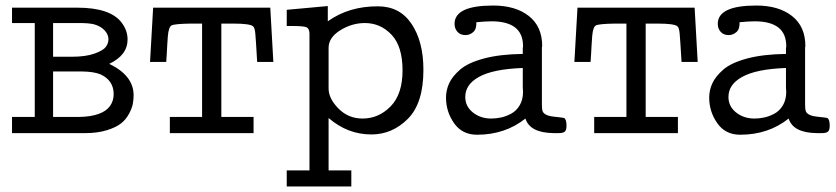

<svg xmlns="http://www.w3.org/2000/svg" viewBox="-20 -486 3053 701"><path d="M23.9 0V-59.1H106.9V-401.9H23.9V-458H262.2Q382.3 -458 423.8 -403.8Q445.8 -375 445.8 -341.8Q445.8 -284.7 378.9 -252.9Q467.8 -210 467.8 -138.2Q467.8 -122.1 464.8 -106.4Q461.9 -90.8 450.9 -70.3Q439.9 -49.8 421.9 -35.4Q403.8 -21 369.9 -10.5Q335.9 0 292 0ZM173.8 -59.1H271Q354 -61 381.8 -99.1Q395 -118.2 395 -142.1Q395 -192.9 346.2 -214.8Q322.3 -224.6 277.8 -225.1H173.8ZM173.8 -278.8H241.2Q293 -278.8 325 -290.3Q356.9 -301.8 366.5 -314.9Q376 -328.1 376 -342.8Q376 -359.9 362.1 -375Q348.1 -390.1 324.2 -397Q306.2 -401.9 269 -401.9H173.8Z M527.8 -259.8 539.1 -458H966.8L978 -259.8H918.9Q914.1 -343.8 912.1 -364.3Q910.2 -384.8 903.8 -390.1Q892.6 -399.9 830.1 -399.9H788.1V-59.1H905.8V0H600.1V-59.1H717.8V-399.9H675.8Q616.7 -398.9 606.2 -393.1Q595.7 -387.2 592.8 -354Q591.8 -339.8 590.8 -324.5Q589.8 -309.1 588.9 -290Q587.9 -271 586.9 -259.8Z M1026.9 136.2H1109.9V-365.2Q1108.9 -382.3 1098.4 -386.7Q1087.9 -391.1 1044.9 -391.1H1026.9V-450.2L1176.8 -463.9V-408.2Q1253.9 -463.4 1359.9 -462.9Q1439.9 -462.9 1482.9 -398.4Q1525.9 -334 1525.9 -231Q1525.9 -108.9 1469 -52Q1412.1 4.9 1335.9 4.9Q1249 4.9 1179.7 -55.2V136.2H1262.7V194.8H1026.9ZM1179.7 -163.1Q1179.7 -126 1215.8 -89.6Q1252 -53.2 1303.7 -53.2Q1362.8 -53.2 1406.2 -97.7Q1449.7 -142.1 1449.7 -229Q1449.7 -316.9 1409.4 -359.4Q1369.1 -401.9 1312 -401.9Q1265.1 -401.9 1222.4 -375.5Q1179.7 -349.1 1179.7 -311Z M1608.4 -129.9Q1608.4 -156.7 1619.9 -181.9Q1631.3 -207 1659.9 -231.9Q1688.5 -256.8 1747.1 -272.5Q1805.7 -288.1 1888.7 -289.1V-312L1889.6 -314Q1889.6 -315.9 1889.6 -317.9Q1889.6 -407.7 1775.4 -408.2Q1752.4 -408.2 1719.2 -404.8Q1720.2 -379.9 1707.8 -368.9Q1695.3 -357.9 1679.7 -357.9Q1660.6 -357.9 1650.1 -369.9Q1639.6 -381.8 1639.6 -398.9Q1639.6 -465.8 1780.3 -465.8Q1862.3 -465.8 1910.9 -427.5Q1959.5 -389.2 1959.5 -317.9Q1959.5 -316.9 1959 -315.4Q1958.5 -314 1958.5 -313V-105Q1958.5 -88.9 1960.4 -82Q1965.3 -64 2002 -60.1Q2038.6 -56.2 2039.6 -55.2Q2048.3 -50.3 2048.3 -26.9Q2048.3 -10.7 2042 -5.4Q2035.6 0 2019.5 0H2001.5Q1914.6 -1 1898.4 -53.2Q1824.2 5.9 1721.7 5.9Q1667.5 5.9 1637.9 -36.1Q1608.4 -78.1 1608.4 -129.9ZM1678.7 -131.8Q1678.7 -97.7 1706.5 -75.4Q1734.4 -53.2 1773.4 -53.2Q1791.5 -53.2 1809.6 -57.1Q1827.6 -61 1846.4 -71Q1865.2 -81.1 1877.4 -101.6Q1889.6 -122.1 1889.6 -150.9Q1889.6 -153.8 1889.2 -158.4Q1888.7 -163.1 1888.7 -165V-237.8Q1779.8 -233.9 1728.5 -205.1Q1678.7 -177.7 1678.7 -131.8Z M2077.1 -259.8 2088.4 -458H2516.1L2527.3 -259.8H2468.3Q2463.4 -343.8 2461.4 -364.3Q2459.5 -384.8 2453.1 -390.1Q2441.9 -399.9 2379.4 -399.9H2337.4V-59.1H2455.1V0H2149.4V-59.1H2267.1V-399.9H2225.1Q2166 -398.9 2155.5 -393.1Q2145 -387.2 2142.1 -354Q2141.1 -339.8 2140.1 -324.5Q2139.2 -309.1 2138.2 -290Q2137.2 -271 2136.2 -259.8Z M2569.3 -129.9Q2569.3 -156.7 2580.8 -181.9Q2592.3 -207 2620.8 -231.9Q2649.4 -256.8 2708 -272.5Q2766.6 -288.1 2849.6 -289.1V-312L2850.6 -314Q2850.6 -315.9 2850.6 -317.9Q2850.6 -407.7 2736.3 -408.2Q2713.4 -408.2 2680.2 -404.8Q2681.2 -379.9 2668.7 -368.9Q2656.2 -357.9 2640.6 -357.9Q2621.6 -357.9 2611.1 -369.9Q2600.6 -381.8 2600.6 -398.9Q2600.6 -465.8 2741.2 -465.8Q2823.2 -465.8 2871.8 -427.5Q2920.4 -389.2 2920.4 -317.9Q2920.4 -316.9 2919.9 -315.4Q2919.4 -314 2919.4 -313V-105Q2919.4 -88.9 2921.4 -82Q2926.3 -64 2962.9 -60.1Q2999.5 -56.2 3000.5 -55.2Q3009.3 -50.3 3009.3 -26.9Q3009.3 -10.7 3002.9 -5.4Q2996.6 0 2980.5 0H2962.4Q2875.5 -1 2859.4 -53.2Q2785.2 5.9 2682.6 5.9Q2628.4 5.9 2598.9 -36.1Q2569.3 -78.1 2569.3 -129.9ZM2639.6 -131.8Q2639.6 -97.7 2667.5 -75.4Q2695.3 -53.2 2734.4 -53.2Q2752.4 -53.2 2770.5 -57.1Q2788.6 -61 2807.4 -71Q2826.2 -81.1 2838.4 -101.6Q2850.6 -122.1 2850.6 -150.9Q2850.6 -153.8 2850.1 -158.4Q2849.6 -163.1 2849.6 -165V-237.8Q2740.7 -233.9 2689.5 -205.1Q2639.6 -177.7 2639.6 -131.8Z"/></svg>

Font: CMU Concrete
Style: Roman
Weight: 500
Version: Version 0.7.0